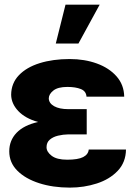

<svg xmlns="http://www.w3.org/2000/svg" viewBox="-20 -811 590 840"><path d="M278.8 -333.5H359.4V-223.1H278.8Q255.9 -222.7 234.1 -217.5Q212.4 -212.4 198 -200.2Q183.6 -188 183.6 -167Q183.6 -146.5 206.1 -129.4Q228.5 -112.3 273.9 -112.3Q321.3 -112.3 343.8 -123.8Q366.2 -135.3 368.2 -156.7H531.2Q530.3 -100.6 494.9 -63.5Q459.5 -26.4 403.6 -8.3Q347.7 9.8 285.6 9.8Q211.4 9.8 151.4 -9.5Q91.3 -28.8 55.9 -64.2Q20.5 -99.6 20.5 -148.9Q20.5 -196.3 52.2 -229.7Q84 -263.2 146.5 -277.3Q90.3 -293 59.8 -325.4Q29.3 -357.9 28.8 -396.5Q29.3 -446.8 62.5 -481.7Q95.7 -516.6 153.6 -534.7Q211.4 -552.7 285.2 -552.7Q350.1 -552.7 403.8 -533.2Q457.5 -513.7 490 -476.8Q522.5 -439.9 523.4 -388.2H358.4Q356.9 -412.1 333.7 -421.4Q310.5 -430.7 274.9 -430.7Q233.4 -430.7 213.6 -415Q193.8 -399.4 193.4 -380.9Q193.8 -359.4 216.8 -346.4Q239.7 -333.5 278.8 -333.5ZM224.1 -620.6 266.6 -790.5H416L323.2 -620.6Z"/></svg>

Font: Inter Tight ExtraBold
Style: Regular
Weight: 800
Designer: Rasmus Andersson
Foundry: rsms
Version: Version 3.004; ttfautohint (v1.8.4.7-5d5b)